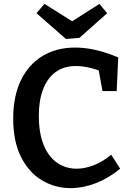

<svg xmlns="http://www.w3.org/2000/svg" viewBox="-20 -958 677 989"><path d="M344 11Q263 11 195.5 -29.5Q128 -70 88 -150Q48 -230 48 -347Q48 -462 87.5 -544Q127 -626 199 -669.5Q271 -713 367 -713Q419 -713 473.5 -700.5Q528 -688 589 -662L581 -489H508L486 -609L507 -588Q470 -603 435.5 -610.5Q401 -618 371 -618Q310 -618 267.5 -587.5Q225 -557 202.5 -499.5Q180 -442 180 -363Q180 -272 205 -211Q230 -150 274.5 -119.5Q319 -89 375 -89Q416 -89 462 -106.5Q508 -124 553 -161L599 -89Q538 -39 472.5 -14Q407 11 344 11ZM492 -938 532 -890 389 -763 320 -757 168 -890 209 -938 394 -822 312 -823Z"/></svg>

Font: Bitter Thin SemiBold
Style: Regular
Weight: 600
Version: Version 2.002